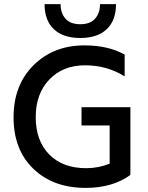

<svg xmlns="http://www.w3.org/2000/svg" viewBox="-20 -907 721 935"><path d="M545 -887Q545 -808 500 -765Q455 -722 371 -722Q287 -722 242 -765Q197 -808 197 -887H275Q275 -843 299 -816Q323 -789 371 -789Q419 -789 443 -816Q467 -843 467 -887ZM397 8Q239 8 142.5 -85Q46 -178 46 -335.5Q46 -493 143.5 -589.5Q241 -686 391 -686Q508 -686 587 -641V-535Q501 -589 394 -589Q287 -589 220.5 -520Q154 -451 154 -336.5Q154 -222 219.5 -155Q285 -88 400 -88Q460 -88 514 -110V-296H377V-385H615V-62H614L615 -55Q528 8 397 8Z"/></svg>

Font: Hind Jalandhar Medium
Style: Regular
Weight: 500
Designer: Namrata Goyal
Foundry: Indian Type Foundry
Version: Version 0.702;PS 1.0;hotconv 1.0.81;makeotf.lib2.5.63406